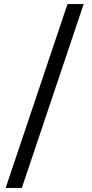

<svg xmlns="http://www.w3.org/2000/svg" viewBox="-20 -770 454 950"><path d="M314 -750H394L88 160H8Z"/></svg>

Font: Thasadith
Style: Bold
Weight: 700
Designer: Cadson Demak Co.,Ltd.
Foundry: Cadson Demak Co.,Ltd.
Version: Version 1.000; ttfautohint (v1.6)